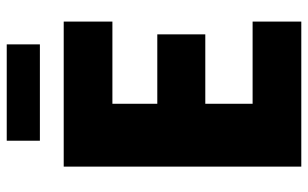

<svg xmlns="http://www.w3.org/2000/svg" viewBox="-188 -704 893 556"><g transform="rotate(-90 258.0 -426.5)"><path d="M53 0V-688H473V-547H235V-417H436V-278H235V-141H473V0ZM128 -757V-853H407V-757Z"/></g></svg>

Font: Saira SemiCondensed ExtraBold
Style: Regular
Weight: 800
Width: 4
Designer: Hector Gatti with collaboration of the Omnibus-Type team
Foundry: Omnibus-Type
Version: Version 1.101